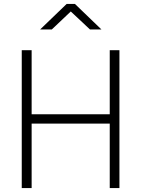

<svg xmlns="http://www.w3.org/2000/svg" viewBox="-20 -951 714 971"><path d="M90 0ZM584 -697V0H535V-326H140V0H90V-697H140V-373H535V-697ZM317 -931H359L493 -802H435L338 -893L242 -802H183Z"/></svg>

Font: Cairo Light
Style: Regular
Weight: 300
Designer: Mohamed Gaber, the designers of Titillium
Foundry: Kief Type Foundry
Version: Version 2.009; ttfautohint (v1.5.33-1714) -l 8 -r 50 -G 200 